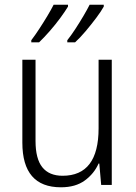

<svg xmlns="http://www.w3.org/2000/svg" viewBox="-20 -786 576 816"><path d="M455 -532V0H410L402 -91H399Q380 -48 340.5 -19Q301 10 239 10Q75 10 75 -180V-532H131V-187Q131 -111 160 -75Q189 -39 246 -39Q399 -39 399 -241V-532ZM421 -758Q410 -738 389 -710Q368 -682 344 -653.5Q320 -625 299 -606H266V-615Q282 -635 300 -662.5Q318 -690 334.5 -718Q351 -746 361 -766H421ZM269 -758Q257 -738 236.5 -710Q216 -682 191.5 -654Q167 -626 146 -606H113V-615Q129 -636 147 -663.5Q165 -691 181.5 -718.5Q198 -746 208 -766H269Z"/></svg>

Font: Noto Sans Tamil SemiCondensed Light
Style: Regular
Weight: 300
Width: 4
Designer: Jelle Bosma - Monotype Design Team
Foundry: Monotype Imaging Inc.
Version: Version 2.004; ttfautohint (v1.8.4.7-5d5b)